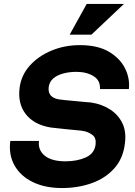

<svg xmlns="http://www.w3.org/2000/svg" viewBox="-20 -939 683 970"><path d="M418 -919H606L442 -764H332ZM293 11Q208 11 146 -19Q84 -49 53.5 -103Q23 -157 32 -227H177Q171 -181 206 -152.5Q241 -124 311 -124Q369 -124 413 -143.5Q457 -163 463 -209Q467 -243 446 -258Q425 -273 402 -277Q393 -279 369.5 -281Q346 -283 317.5 -286Q289 -289 266 -291.5Q243 -294 235 -295Q152 -309 110.5 -362Q69 -415 79 -495Q87 -559 130.5 -607.5Q174 -656 240.5 -683.5Q307 -711 383 -711Q474 -711 530.5 -677.5Q587 -644 612 -593Q637 -542 631 -489H485Q488 -532 453 -554Q418 -576 366 -576Q331 -576 300.5 -568Q270 -560 250 -543.5Q230 -527 226 -499Q220 -447 277 -437Q288 -435 310.5 -433Q333 -431 358.5 -428.5Q384 -426 406.5 -424Q429 -422 441 -421Q494 -413 535.5 -386.5Q577 -360 598 -317Q619 -274 611 -214Q602 -138 557 -88Q512 -38 443 -13.5Q374 11 293 11Z"/></svg>

Font: Haskoy ExtraBold
Style: Italic
Weight: 800
Designer: Ertekin Erdin
Foundry: Ertekin Erdin
Version: Version 2.000; ttfautohint (v1.8.4.7-5d5b)